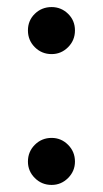

<svg xmlns="http://www.w3.org/2000/svg" viewBox="-20 -512 291 543"><path d="M126 -359Q98 -359 78.5 -378.5Q59 -398 59 -426Q59 -454 78.5 -473Q98 -492 126 -492Q153 -492 172.5 -473Q192 -454 192 -426Q192 -398 172.5 -378.5Q153 -359 126 -359ZM126 11Q98 11 78.5 -8.5Q59 -28 59 -55Q59 -83 78.5 -102.5Q98 -122 126 -122Q153 -122 172.5 -102.5Q192 -83 192 -55Q192 -28 172.5 -8.5Q153 11 126 11Z"/></svg>

Font: Zen Maru Gothic Medium
Style: Regular
Weight: 500
Designer: Yoshimichi Ohira
Foundry: Positype
Version: Version 1.001